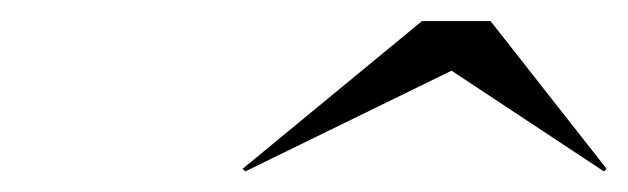

<svg xmlns="http://www.w3.org/2000/svg" viewBox="-20 -790 595 182"><path d="M408 -723 552.5 -627.5 555 -630 445 -770H380L210 -630L212.5 -627.5Z"/></svg>

Font: Bodoni* 36pt
Style: Italic
Weight: 400
Italic angle: -13°
Version: Version 2.3